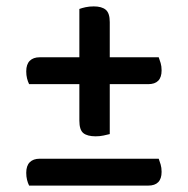

<svg xmlns="http://www.w3.org/2000/svg" viewBox="-20 -580 587 600"><path d="M323 -401H476Q479 -393 482 -383Q485 -373 485 -360Q485 -317 443 -317H323V-161Q315 -159 303.5 -156.5Q292 -154 279 -154Q253 -154 240.5 -164Q228 -174 228 -203V-317H71Q67 -325 64.5 -335Q62 -345 62 -357Q62 -379 73 -390Q84 -401 104 -401H228V-552Q236 -555 247.5 -557.5Q259 -560 273 -560Q298 -560 310.5 -549.5Q323 -539 323 -511ZM71 0Q67 -8 64.5 -18Q62 -28 62 -40Q62 -62 73 -73Q84 -84 104 -84H476Q479 -76 482 -66Q485 -56 485 -43Q485 0 443 0Z"/></svg>

Font: Baloo Chettan 2 Medium
Style: Regular
Weight: 500
Designer: Maithili Shingre, Unnati Kotecha and Ek Type
Foundry: Ek Type
Version: Version 1.640;hotconv 1.0.111;makeotfexe 2.5.65597; ttfautoh